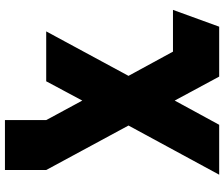

<svg xmlns="http://www.w3.org/2000/svg" viewBox="-85 -655 907 777"><g transform="rotate(90 368.5 -266.5)"><path d="M88 -700H290L387 -520L485 -700H687L488 -333L668 0V167H466V0L387 -146L309 0H107L287 -333L189 -513H20Z"/></g></svg>

Font: Clickuper
Style: Bold
Weight: 700
Designer: Denis Ignatov
Foundry: Denis Ignatov
Version: Version 1.10 April 16, 2021